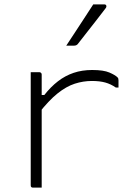

<svg xmlns="http://www.w3.org/2000/svg" viewBox="-20 -855 640 875"><path d="M156 -422H182Q211 -459 244 -484.5Q277 -510 315.5 -523Q354 -536 400 -536Q452 -536 478.5 -524.5Q505 -513 515 -503Q518 -500 519 -497Q520 -494 520 -489Q520 -485 520 -481Q520 -477 520 -472.5Q520 -468 520 -464Q520 -460 520 -456H508Q485 -472 459.5 -479Q434 -486 399 -486Q359 -486 320.5 -473.5Q282 -461 242 -429Q202 -397 156 -338ZM170 0Q164 0 157.5 0Q151 0 144.5 0Q138 0 131 0Q128 0 126 -0.5Q124 -1 122.5 -2.5Q121 -4 120.5 -6Q120 -8 120 -11Q120 -52 120 -93.5Q120 -135 120 -177Q120 -219 120 -260.5Q120 -302 120 -343.5Q120 -385 120 -426Q120 -462 120 -488Q120 -514 120 -526Q127 -526 133.5 -526Q140 -526 146.5 -526Q153 -526 159 -526Q163 -526 165 -524.5Q167 -523 168.5 -521Q170 -519 170 -515Q170 -464 170 -412.5Q170 -361 170 -309.5Q170 -258 170 -206Q170 -154 170 -102.5Q170 -51 170 0ZM405 -835Q422 -835 431.5 -835Q441 -835 455 -835Q463 -835 464.5 -829Q466 -823 461 -817Q438 -787 419.5 -763Q401 -739 381.5 -714.5Q362 -690 335 -655Q333 -652 328.5 -649.5Q324 -647 318 -647Q308 -647 299.5 -647Q291 -647 282 -647Q302 -677 322.5 -708.5Q343 -740 364 -772Q385 -804 405 -835Z"/></svg>

Font: Recursive Monospace Light
Style: Regular
Weight: 300
Version: Version 1.047